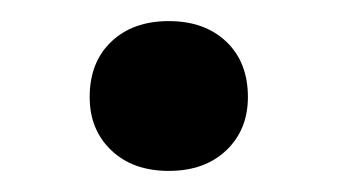

<svg xmlns="http://www.w3.org/2000/svg" viewBox="-20 -153 320 182"><path d="M140 9Q106 9 85.5 -10.5Q65 -30 65 -61Q65 -94 85.5 -113.5Q106 -133 140 -133Q174 -133 194.5 -113.5Q215 -94 215 -61Q215 -30 194.5 -10.5Q174 9 140 9Z"/></svg>

Font: Kantumruy Pro Medium
Style: Regular
Weight: 500
Designer: Sovichet Tep
Foundry: Sovichet Tep
Version: Version 1.002